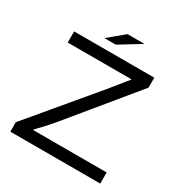

<svg xmlns="http://www.w3.org/2000/svg" viewBox="-203 -1033 1156 1213"><g transform="rotate(30 375.0 -427.0)"><path d="M76.2 -725.1H661.1V-652.8L273.9 -181.2Q225.1 -122.1 165 -61V-56.2H699.7V24.9H43.9V-43.9L437 -513.2Q447.8 -525.9 520 -615.7Q527.3 -625.5 540 -640.1V-644H76.2ZM377 -878.9H501L345.7 -784.2H263.2Z"/></g></svg>

Font: BIZ UDPGothic
Style: Regular
Weight: 400
Designer: TypeBank Co., Ltd.
Foundry: Morisawa Inc.
Version: Version 1.051